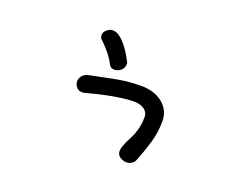

<svg xmlns="http://www.w3.org/2000/svg" viewBox="-85 -691 975 785"><g transform="rotate(20 402.5 -298.0)"><path d="M259.8 -487.3Q249 -495.1 249 -507.8Q249 -521.5 261.2 -531.7Q273.4 -542 286.1 -542Q301.8 -542 316.4 -531.2Q331.1 -520.5 344.2 -504.4Q357.4 -488.3 368.2 -470.2Q378.9 -452.1 386.7 -436.5V-430.7Q386.7 -414.1 374 -403.3Q361.3 -392.6 345.7 -392.6Q329.1 -392.6 322.3 -407.2Q310.5 -430.7 292.5 -452.1Q274.4 -473.6 259.8 -487.3ZM267.6 -262.7Q262.7 -260.7 253.9 -260.7Q238.3 -260.7 229 -272Q219.7 -283.2 219.7 -296.9Q219.7 -307.6 227.5 -318.8Q235.4 -330.1 252 -335L351.6 -355.5Q379.9 -361.3 409.7 -364.7Q439.5 -368.2 472.7 -368.2Q531.2 -368.2 567.4 -338.4Q603.5 -308.6 603.5 -261.7Q603.5 -212.9 590.3 -168Q577.1 -123 558.6 -77.1Q553.7 -65.4 543.5 -59.6Q533.2 -53.7 521.5 -53.7Q507.8 -53.7 494.1 -62.5Q480.5 -71.3 480.5 -88.9Q480.5 -97.7 484.9 -109.9Q489.3 -122.1 495.1 -134.3Q501 -146.5 506.8 -157.7Q512.7 -168.9 515.6 -176.8Q521.5 -193.4 525.4 -211.4Q529.3 -229.5 529.3 -253.9Q529.3 -257.8 527.3 -265.1Q525.4 -272.5 519 -279.8Q512.7 -287.1 499.5 -292.5Q486.3 -297.9 464.8 -297.9Q444.3 -297.9 418.9 -294.4Q393.6 -291 367.2 -286.1Q340.8 -281.2 314.9 -274.9Q289.1 -268.6 267.6 -262.7Z"/></g></svg>

Font: Gamja Flower
Style: Regular
Weight: 400
Designer: YoonDesign Inc.
Foundry: YoonDesign Inc.
Version: Version 3.00;build 20171102